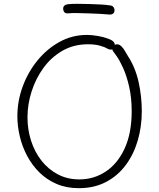

<svg xmlns="http://www.w3.org/2000/svg" viewBox="-20 -966 831 1006"><path d="M545 -764Q563 -758 572.5 -749.5Q582 -741 582 -728Q582 -723 579.5 -718Q577 -713 572 -709.5Q567 -706 559.5 -706Q552 -706 541 -712Q528 -720 502.5 -727Q477 -734 441 -734Q366 -734 307 -700Q248 -666 207.5 -610Q167 -554 145.5 -486.5Q124 -419 124 -351Q124 -287 143 -228Q162 -169 197.5 -124Q233 -79 283 -52.5Q333 -26 396 -26Q472 -26 534.5 -67.5Q597 -109 633.5 -189Q670 -269 670 -383Q670 -453 657 -510.5Q644 -568 625.5 -609Q607 -650 591 -672Q579 -689 573.5 -696Q568 -703 568 -711Q568 -715 570 -719Q572 -723 575.5 -726.5Q579 -730 584 -732Q589 -734 594 -734Q607 -733 617.5 -722Q628 -711 636 -696.5Q644 -682 651 -671Q689 -613 706 -537Q723 -461 723 -384Q723 -302 701.5 -229Q680 -156 638 -100Q596 -44 534.5 -12Q473 20 393 20Q328 20 276 -2.5Q224 -25 185.5 -63.5Q147 -102 121.5 -150.5Q96 -199 83.5 -252.5Q71 -306 71 -357Q71 -437 99 -513Q127 -589 177 -650Q227 -711 293 -747Q359 -783 435 -783Q462 -783 493 -777.5Q524 -772 545 -764ZM336 -896Q323 -895 317 -902.5Q311 -910 311 -921Q311 -931 318 -937Q325 -943 336 -944Q354 -946 383 -946Q412 -946 445 -945Q478 -944 507 -942.5Q536 -941 554 -938Q568 -937 574 -929.5Q580 -922 580 -912Q580 -901 573 -895Q566 -889 551 -890Q531 -892 502 -893.5Q473 -895 441.5 -896Q410 -897 382 -897.5Q354 -898 336 -896Z"/></svg>

Font: Playpen Sans ExtraLight
Style: Regular
Weight: 250
Designer: Laura Meseguer, Veronika Burian, José Scaglione
Foundry: TypeTogether
Version: Version 1.001